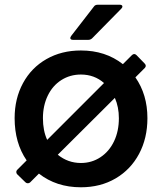

<svg xmlns="http://www.w3.org/2000/svg" viewBox="-20 -783 687 814"><path d="M554 -455Q605 -382 605 -282Q605 -197 569.5 -130.5Q534 -64 470 -26.5Q406 11 323 11Q219 11 145 -47L108 -10Q104 -6 98 -6Q92 -6 88 -10L53 -44Q49 -48 49 -54Q49 -59 53 -63L93 -103Q42 -177 42 -282Q42 -365 77.5 -430.5Q113 -496 177 -532.5Q241 -569 323 -569Q427 -569 501 -511L539 -549Q544 -554 549 -554Q554 -554 559 -549L593 -514Q598 -509 598 -504Q598 -499 594 -495ZM180 -190 421 -431Q380 -467 323 -467Q277 -467 240 -443.5Q203 -420 182.5 -377.5Q162 -335 162 -282Q162 -229 180 -190ZM484 -282Q484 -329 467 -368L225 -127Q268 -92 323 -92Q369 -92 406 -116.5Q443 -141 463.5 -184Q484 -227 484 -282ZM290 -614Q278 -614 278 -622Q278 -625 282 -631L378 -755Q383 -763 395 -763H487Q499 -763 499 -755Q499 -751 494 -746L371 -621Q364 -614 354 -614Z"/></svg>

Font: Open Sauce Two SemiBold
Style: Regular
Weight: 600
Designer: Alfredo Marco Pradil
Foundry: Creative Sauce Fz LLC
Version: Version 1.477